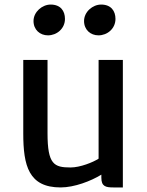

<svg xmlns="http://www.w3.org/2000/svg" viewBox="-20 -822 650 850"><path d="M416 -665.5C455.1 -665.5 491.2 -695.3 491.2 -738.3C491.2 -773.4 471.7 -801.8 427.7 -801.8C390.1 -801.8 352.1 -769.5 352.1 -729C352.1 -689.9 380.9 -665.5 416 -665.5ZM192.4 -665.5C231.4 -665.5 267.6 -695.3 267.6 -738.3C267.6 -773.4 248.5 -801.8 204.1 -801.8C167 -801.8 128.4 -769.5 128.4 -729C128.4 -689.9 157.2 -665.5 192.4 -665.5ZM83 -231.4C83 -88.4 106.9 7.8 248.5 7.8C309.1 7.8 382.8 -20.5 428.7 -48.8V-35.2C428.7 3.9 448.7 7.8 482.4 7.8H523.9V-556.6H416.5V-119.6C392.1 -103.5 334.5 -80.6 292.5 -80.6C219.2 -80.6 190.4 -94.2 190.4 -231.9V-556.6H83Z"/></svg>

Font: Merriweather Sans
Style: Regular
Weight: 400
Designer: Eben Sorkin ( eben@eyebytes.com )
Foundry: Eben Sorkin
Version: Version 1.003